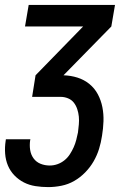

<svg xmlns="http://www.w3.org/2000/svg" viewBox="-27 -540 547 783"><path d="M170 223Q143 223 117.5 219Q92 215 70.5 204Q49 193 32 175.5Q15 158 5.5 135.5Q-4 113 -6 87Q-8 61 -4 35L-3 28H97L96 32Q93 52 96 71.5Q99 91 110 106Q121 121 138.5 128Q156 135 176 135Q192 135 207.5 129.5Q223 124 236 113.5Q249 103 258 89Q267 75 273.5 60.5Q280 46 284 30.5Q288 15 291 0Q293 -16 294.5 -32.5Q296 -49 294.5 -64.5Q293 -80 288 -95Q283 -110 274 -121.5Q265 -133 250.5 -139Q236 -145 220 -145H104L118 -233L312 -432H75L90 -520H442L427 -432L232 -233Q262 -232 289 -223.5Q316 -215 337.5 -197.5Q359 -180 372 -155.5Q385 -131 390.5 -103Q396 -75 395 -45.5Q394 -16 389 14Q385 41 377 67Q369 93 355 117.5Q341 142 320.5 163Q300 184 275.5 198Q251 212 223.5 217.5Q196 223 170 223Z"/></svg>

Font: Iosevka Term Curly Semibold
Style: Italic
Weight: 600
Italic angle: -9°
Designer: Belleve Invis
Foundry: Belleve Invis
Version: Version 32.3.0